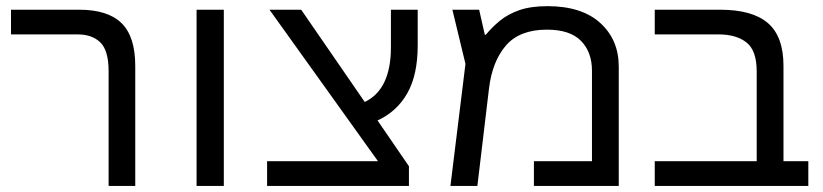

<svg xmlns="http://www.w3.org/2000/svg" viewBox="-20 -610 2699 630"><path d="M423.8 0H336.4V-376Q336.4 -444.3 309.3 -470.7Q282.2 -497.1 234.9 -497.1H16.1V-578.1H240.2Q333.5 -578.1 378.7 -534.2Q423.8 -490.2 423.8 -393.6Z M714.4 0H625V-578.1H714.4Z M1321.8 0H856.4V-81.1H1220.2L864.3 -578.1H968.3L1176.8 -275.4Q1262.7 -316.4 1262.7 -455.1V-578.1H1350.6V-460.9Q1350.6 -364.3 1316.4 -304Q1282.2 -243.7 1218.8 -214.8L1321.8 -64.5Z M1776.4 -589.8Q1888.7 -589.8 1949.5 -534.7Q2010.3 -479.5 2010.3 -391.6V0H1731.9V-81.1H1922.4V-377.9Q1922.4 -439 1886.5 -475.8Q1850.6 -512.7 1774.4 -512.7Q1685.1 -512.7 1640.1 -460.7Q1595.2 -408.7 1584.5 -319.3L1546.4 0H1458L1507.3 -400.4L1464.4 -578.1H1552.2L1570.8 -496.1H1574.2Q1594.2 -520.5 1620.4 -542Q1646.5 -563.5 1684.1 -576.7Q1721.7 -589.8 1776.4 -589.8Z M2632.3 0H2128.4V-81.1H2462.9V-376Q2462.9 -444.3 2429.4 -470.7Q2396 -497.1 2337.4 -497.1H2128.4V-578.1H2343.3Q2448.7 -578.1 2499.8 -534.2Q2550.8 -490.2 2550.8 -393.6V-81.1H2632.3Z"/></svg>

Font: Lunasima
Style: Regular
Weight: 400
Designer: The DocRepair Project, Monotype Design Team
Foundry: Google
Version: Version 2.009